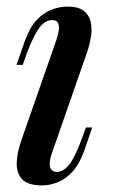

<svg xmlns="http://www.w3.org/2000/svg" viewBox="-20 -549 349 583"><path d="M152 -430Q171 -488 139 -488Q117 -488 100 -465.5Q83 -443 64 -394L49 -352H30L56 -426Q71 -467 92 -489Q113 -511 137.5 -520Q162 -529 185 -529Q218 -529 234.5 -516Q251 -503 255.5 -482Q260 -461 256 -436.5Q252 -412 244 -389L138 -85Q128 -57 132 -42Q136 -27 153 -27Q171 -27 188 -46.5Q205 -66 226 -121L241 -162H260L235 -89Q220 -49 199.5 -27Q179 -5 155 4.5Q131 14 108 14Q64 14 46.5 -5.5Q29 -25 31 -58.5Q33 -92 48 -132Z"/></svg>

Font: Playfair Display Medium
Style: Italic
Weight: 500
Italic angle: -14°
Designer: Claus Eggers Sørensen
Foundry: Claus Eggers Sørensen
Version: Version 1.203